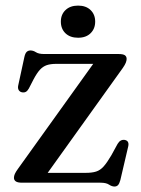

<svg xmlns="http://www.w3.org/2000/svg" viewBox="-20 -668 516 702"><path d="M429 -419.5 140 -16 121 -36H293Q316.5 -36 331.5 -40.8Q346.5 -45.5 359 -59.5Q371.5 -73.5 387 -100L410 -142Q415.5 -151 421.8 -154.2Q428 -157.5 435.5 -156.5Q444.5 -155 447.8 -149Q451 -143 449 -133.5L420 -9.5Q416.5 3.5 411.5 8.8Q406.5 14 398.5 14Q389 14 378.5 7Q368 0 347.5 0H61.5Q44.5 0 37.8 -4.8Q31 -9.5 31 -18Q31 -24.5 34.2 -32Q37.5 -39.5 45.5 -50.5L333 -451.5L349 -434.5H186Q165 -434.5 151 -429.8Q137 -425 126 -413Q115 -401 103 -378.5L85.5 -344.5Q80.5 -335.5 74.5 -332.2Q68.5 -329 60.5 -330.5Q52.5 -332 48.5 -338.5Q44.5 -345 46.5 -355L69 -459Q72 -473 77.5 -478.2Q83 -483.5 91.5 -483.5Q101.5 -483.5 111.5 -477Q121.5 -470.5 141.5 -470.5H413Q430 -470.5 436.5 -466Q443 -461.5 443 -452.5Q443 -446.5 440 -438.8Q437 -431 429 -419.5ZM265.5 -530Q236.5 -530 219.5 -546.2Q202.5 -562.5 202.5 -589Q202.5 -615 219.5 -631.2Q236.5 -647.5 265.5 -647.5Q294.5 -647.5 311.2 -631.2Q328 -615 328 -589Q328 -563 311.2 -546.5Q294.5 -530 265.5 -530Z"/></svg>

Font: Fraunces 10pt
Style: Regular
Weight: 400
Version: Version 1.000;[b76b70a41]